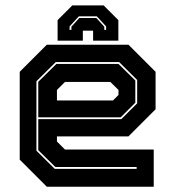

<svg xmlns="http://www.w3.org/2000/svg" viewBox="-20 -710 666 730"><path d="M468.5 -540 571.5 -437V-294.5L468.5 -191.5H196.5V-172L227 -141.5H564.5V0H158L55 -103V-437L158 -540ZM430.5 -467 494.5 -404V-319.5L439 -264H125.5V-399L194.5 -467ZM433 -474H192L118.5 -401V-137L188 -68H499.5V-75H190.5L125.5 -139V-257H441L501.5 -317V-406ZM399.5 -398.5H227L196.5 -368V-328H409.5L430.5 -349V-368ZM374 -689.5 430 -633.5V-555.5H334V-593.5H295V-555.5H199V-633.5L255 -689.5ZM348 -648H280L244.5 -609.5V-596.5H251.5V-608.5L281.5 -641.5H346.5L376.5 -608.5V-596.5H383.5V-609.5Z"/></svg>

Font: Tourney Thin ExtraBold
Style: Regular
Weight: 800
Version: Version 1.015